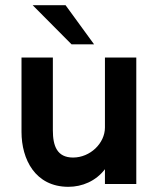

<svg xmlns="http://www.w3.org/2000/svg" viewBox="-20 -710 616 741"><path d="M256 -539H343L233 -690H106ZM244 11C297 11 350 -11 385 -57V0H506V-488H385V-218C385 -157 328 -102 262 -102C200 -102 184 -147 184 -207V-488H63V-201C63 -95 116 11 244 11Z"/></svg>

Font: FREAK Grotesk Next
Style: Bold
Weight: 700
Width: 3
Designer: La Scuola Open Source
Foundry: La Scuola Open Source
Version: Version 1.000;PS 1.0;hotconv 1.0.72;makeotf.lib2.5.5900